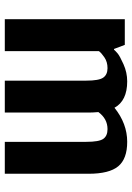

<svg xmlns="http://www.w3.org/2000/svg" viewBox="105 -655 550 800"><g transform="rotate(90 380.0 -255.0)"><path d="M60 0V-500H167L184 -455H187Q192 -461 202.5 -470Q213 -479 247.5 -494.5Q282 -510 319 -510Q400 -510 429 -457Q495 -510 571 -510Q642 -510 673 -472.5Q704 -435 704 -349V0H571V-339Q571 -393 558.5 -410.5Q546 -428 518 -428Q475 -428 447 -390Q449 -366 449 -351V0H316V-339Q316 -392 303.5 -410Q291 -428 264 -428Q238 -428 219 -415Q200 -402 193 -392V0Z"/></g></svg>

Font: Arsenal
Style: Bold
Weight: 700
Designer: Andrij Shevchenko
Foundry: Stairsfor
Version: Version 2.001;PS 002.001;hotconv 1.0.88;makeotf.lib2.5.64775